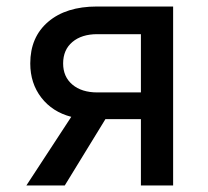

<svg xmlns="http://www.w3.org/2000/svg" viewBox="-20 -570 640 590"><path d="M61 0 199 -211Q141 -226 107 -270Q73 -314 73 -375Q73 -456 128 -503Q183 -550 278 -550H512V0H413V-204H304L179 0ZM279 -286H413V-465H279Q231 -465 202.5 -441Q174 -417 174 -375Q174 -334 202.5 -310Q231 -286 279 -286Z"/></svg>

Font: JetBrainsMono NFM Medium
Style: Regular
Weight: 500
Monospace: yes
Designer: Philipp Nurullin, Konstantin Bulenkov
Foundry: JetBrains
Version: Version 2.304; ttfautohint (v1.8.4.7-5d5b);Nerd Fonts 3.3.0